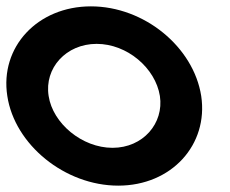

<svg xmlns="http://www.w3.org/2000/svg" viewBox="-39 -576 724 604"><path d="M-16 -274C7 -121 165 8 333 8C501 8 617 -121 594 -274C570 -428 415 -556 247 -556C79 -556 -40 -428 -16 -274ZM114 -274C100 -362 169 -438 265 -438C361 -438 450 -362 464 -274C477 -188 411 -111 315 -111C219 -111 127 -188 114 -274Z"/></svg>

Font: Ampere
Style: RevIta
Weight: 400
Version: Version 1